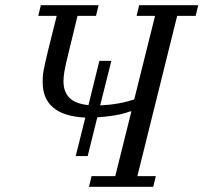

<svg xmlns="http://www.w3.org/2000/svg" viewBox="-20 -718 782 738"><path d="M332 -41H423L485 -290H481Q450 -279 418 -274Q386 -269 354 -267L317 -118H271L308 -266Q144 -274 144 -402Q144 -412 144.5 -422.5Q145 -433 147.5 -446.5Q150 -460 154 -478Q158 -496 164 -521L198 -657H127L137 -698H359L349 -657H278L243 -513Q232 -469 228 -446Q224 -423 224 -406Q224 -365 247 -342Q270 -319 320 -314L362 -484H408L365 -313Q437 -316 496 -336L576 -657H505L515 -698H742L732 -657H661L508 -41H579L569 0H322Z"/></svg>

Font: IBM Plex Serif
Style: Italic
Weight: 400
Italic angle: -14°
Designer: Mike Abbink, Paul van der Laan, Pieter van Rosmalen
Foundry: Bold Monday
Version: Version 3.001